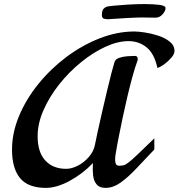

<svg xmlns="http://www.w3.org/2000/svg" viewBox="-20 -896 878 944"><path d="M206.1 27.8Q117.7 27.8 78.4 -20.5Q39.1 -68.8 39.1 -160.2Q39.1 -243.2 74 -326.4Q108.9 -409.7 169.4 -484.1Q230 -558.6 307.4 -616.5Q384.8 -674.3 470.7 -707.8Q556.6 -741.2 641.1 -741.2Q660.2 -741.2 692.6 -736.3Q725.1 -731.4 758.5 -720.5Q792 -709.5 814.9 -690.9Q837.9 -672.4 837.9 -645Q837.9 -630.4 822.3 -612.1Q806.6 -593.8 786.9 -579.6Q767.1 -565.4 753.9 -562Q738.8 -632.3 700.9 -663.1Q663.1 -693.8 611.8 -693.8Q558.6 -693.8 497.8 -665.8Q437 -637.7 378.2 -589.8Q319.3 -542 271.2 -481.4Q223.1 -420.9 194.1 -355Q165 -289.1 165 -226.1Q165 -147.5 202.9 -106.7Q240.7 -65.9 305.2 -65.9Q333 -65.9 363.8 -82Q394.5 -98.1 417.7 -125.2Q440.9 -152.3 446.8 -184.1Q450.7 -204.6 460 -247.1Q469.2 -289.6 481.2 -341.8Q493.2 -394 505.4 -445.6Q517.6 -497.1 527.8 -536.4Q538.1 -575.7 543 -590.8Q547.4 -605.5 566.4 -611.8Q585.4 -618.2 607.9 -619.6Q630.4 -621.1 644 -621.1Q657.2 -621.1 657.2 -605Q657.2 -599.1 655.8 -597.2Q643.6 -564.5 630.9 -518.1Q618.2 -471.7 606.2 -420.7Q594.2 -369.6 584.2 -322.3Q574.2 -274.9 567.1 -239Q560.1 -203.1 557.1 -188Q551.8 -160.6 548.1 -136Q544.4 -111.3 547.6 -96.2Q550.8 -81.1 564.9 -81.1Q578.6 -81.1 588.6 -83.7Q598.6 -86.4 614 -98.6Q629.4 -110.8 658.4 -138.4Q687.5 -166 738.8 -215.8V-161.1Q691.4 -111.3 651.1 -68.4Q610.8 -25.4 573.7 1.2Q536.6 27.8 499 27.8Q469.2 27.8 455.1 10.7Q440.9 -6.3 437.7 -34.2Q434.6 -62 437 -94.2Q384.8 -40 321.3 -6.1Q257.8 27.8 206.1 27.8ZM508.8 -801.3Q505.4 -801.3 493.2 -803.5Q481 -805.7 481 -821.3Q481 -844.2 489 -852.5Q497.1 -860.8 504.9 -863.3Q512.2 -865.2 541 -868.2Q569.8 -871.1 610.1 -873.5Q650.4 -876 691.9 -876Q733.4 -876 763.7 -872.1Q793.9 -868.2 793.9 -856Q793.9 -842.3 779.3 -825.7Q764.6 -809.1 745.1 -809.1Q728 -809.1 710.7 -809.6Q693.4 -810.1 677.7 -810.1Q667 -810.1 651.6 -809.6Q636.2 -809.1 603.8 -807.4Q571.3 -805.7 508.8 -801.3Z"/></svg>

Font: Norican
Style: Regular
Weight: 400
Designer: Vernon Adams
Foundry: Vernon Adams
Version: Version 1.100; ttfautohint (v1.8.4.7-5d5b);gftools[0.9.33]